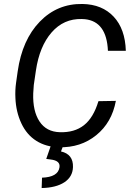

<svg xmlns="http://www.w3.org/2000/svg" viewBox="-20 -741 676 979"><path d="M56.6 0ZM570.8 -226.6Q550.3 -116.2 470.9 -51.8Q391.6 12.7 280.8 9.8Q214.8 8.3 165.5 -22.7Q116.2 -53.7 88.9 -112.1Q61.5 -170.4 58.6 -241.2Q56.6 -281.2 62 -319.3L70.3 -377.9Q93.3 -538.1 182.9 -630.6Q272.5 -723.1 400.9 -720.7Q501 -718.8 559.6 -656Q618.2 -593.3 621.6 -481.9H530.3Q523.9 -631.3 413.1 -643.1L397 -644Q304.7 -646.5 242.9 -575.4Q181.2 -504.4 163.1 -381.3L152.3 -307.6L149.4 -264.6Q146.5 -174.8 181.4 -121.8Q216.3 -68.8 285.2 -66.9Q359.4 -64.5 408 -102.5Q456.5 -140.6 481.9 -225.1ZM301.3 4.4 291 31.2Q354 45.4 352.1 110.8Q350.6 160.6 308.1 188.5Q265.6 216.3 192.4 217.8L194.3 165Q275.4 162.1 283.2 112.8Q289.1 78.1 238.3 72.3L215.8 69.3L238.3 4.4Z"/></svg>

Font: Roboto
Style: Italic
Weight: 400
Italic angle: -12°
Designer: Google
Version: Version 2.134; 2016; ttfautohint (v1.6)